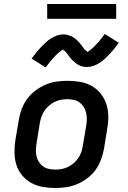

<svg xmlns="http://www.w3.org/2000/svg" viewBox="-20 -932 640 960"><path d="M256 8Q224 8 193 2.5Q162 -3 136 -17.5Q110 -32 90.5 -55.5Q71 -79 62 -107.5Q53 -136 52.5 -168Q52 -200 57 -232L74 -332Q78 -359 88 -386Q98 -413 115.5 -437Q133 -461 157 -479Q181 -497 207.5 -508.5Q234 -520 262 -524Q290 -528 317 -528Q350 -528 381 -522.5Q412 -517 438 -502.5Q464 -488 483 -464.5Q502 -441 511.5 -412.5Q521 -384 521.5 -352Q522 -320 516 -288L500 -188Q495 -161 485 -134Q475 -107 458 -83Q441 -59 417 -41Q393 -23 366 -11.5Q339 0 311 4Q283 8 256 8ZM257 -84Q273 -84 289 -87Q305 -90 320.5 -97.5Q336 -105 349 -116.5Q362 -128 371.5 -142Q381 -156 386.5 -171.5Q392 -187 394 -203L411 -303Q414 -320 414 -336.5Q414 -353 410.5 -368.5Q407 -384 398.5 -397.5Q390 -411 377.5 -420Q365 -429 349 -432.5Q333 -436 316 -436Q301 -436 284.5 -433Q268 -430 253 -422.5Q238 -415 224.5 -403.5Q211 -392 202 -378Q193 -364 187.5 -348.5Q182 -333 179 -317L163 -217Q160 -200 159.5 -183.5Q159 -167 162.5 -151.5Q166 -136 174.5 -122.5Q183 -109 195.5 -100Q208 -91 224 -87.5Q240 -84 257 -84ZM208 -595 138 -639Q151 -657 163 -671.5Q175 -686 186.5 -698Q198 -710 209 -720Q220 -730 234.5 -739.5Q249 -749 265 -754.5Q281 -760 297 -760Q302 -760 307 -759.5Q312 -759 317 -757.5Q322 -756 326.5 -754.5Q331 -753 336 -751Q341 -749 345 -746.5Q349 -744 352.5 -741.5Q356 -739 360 -735.5Q364 -732 367.5 -728.5Q371 -725 374.5 -721.5Q378 -718 380.5 -714.5Q383 -711 385 -708.5Q387 -706 391 -701Q395 -696 398 -691.5Q401 -687 404 -683.5Q407 -680 411.5 -678Q416 -676 415 -672Q415 -672 415 -672Q415 -672 415 -672Q416 -672 420 -674Q424 -676 427 -678.5Q430 -681 434 -684Q438 -687 440 -689Q442 -691 444 -693Q446 -695 448.5 -697Q451 -699 453 -701.5Q455 -704 457.5 -706.5Q460 -709 462.5 -711.5Q465 -714 468 -717Q471 -720 473.5 -723.5Q476 -727 479 -730.5Q482 -734 485 -737.5Q488 -741 491 -745Q494 -749 497 -753.5Q500 -758 504 -762L574 -718Q561 -700 549 -685.5Q537 -671 525.5 -659Q514 -647 503 -637Q492 -627 477.5 -617.5Q463 -608 447 -602.5Q431 -597 415 -597Q410 -597 405 -597.5Q400 -598 395 -599Q390 -600 385.5 -601.5Q381 -603 376 -605.5Q371 -608 367 -610.5Q363 -613 359.5 -615.5Q356 -618 352 -621.5Q348 -625 344.5 -628.5Q341 -632 337.5 -635.5Q334 -639 331.5 -642.5Q329 -646 327 -648.5Q325 -651 321 -656Q317 -661 314 -665.5Q311 -670 308 -673.5Q305 -677 300.5 -678.5Q296 -680 297 -685Q297 -685 297 -685Q297 -685 297 -685Q296 -685 292 -682.5Q288 -680 285 -678Q282 -676 278 -672.5Q274 -669 272 -667.5Q270 -666 268 -664Q266 -662 263.5 -660Q261 -658 259 -655.5Q257 -653 254.5 -650.5Q252 -648 249.5 -645Q247 -642 244 -639Q241 -636 238.5 -633Q236 -630 233 -626.5Q230 -623 227 -619Q224 -615 221 -611.5Q218 -608 215 -603.5Q212 -599 208 -595ZM216 -838V-912H561V-838Z"/></svg>

Font: Iosevka SS04 Semibold Extended
Style: Italic
Weight: 600
Width: 7
Italic angle: -9°
Monospace: yes
Designer: Belleve Invis
Foundry: Belleve Invis
Version: Version 19.0.0; ttfautohint (v1.8.4)